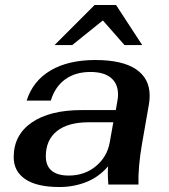

<svg xmlns="http://www.w3.org/2000/svg" viewBox="-20 -741 680 771"><path d="M35 -110Q35 -199 107.5 -249Q180 -299 309 -299H445L451 -333Q454 -348 454 -361Q454 -405 425.5 -428.5Q397 -452 343 -452Q283 -452 242 -422.5Q201 -393 184 -337H87Q112 -416 183 -458Q254 -500 363 -500Q471 -500 526 -463Q581 -426 581 -357Q581 -340 578 -322L550 -162Q534 -68 536 0H415Q413 -30 413 -43Q413 -62 414 -73Q377 -30 326.5 -10Q276 10 219 10Q128 10 81.5 -21.5Q35 -53 35 -110ZM421 -171 435 -250H336Q253 -250 208.5 -214.5Q164 -179 164 -113Q164 -75 187.5 -55.5Q211 -36 256 -36Q320 -36 365.5 -74Q411 -112 421 -171ZM360 -721H446L551 -560H480L393 -659L270 -560H199Z"/></svg>

Font: Fahkwang SemiBold
Style: Italic
Weight: 600
Italic angle: -10°
Version: Version 1.000; ttfautohint (v1.6)